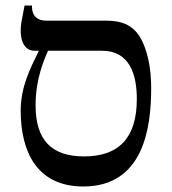

<svg xmlns="http://www.w3.org/2000/svg" viewBox="-20 -667 623 696"><path d="M528 -346C528 -373 527 -423 511 -477C488 -554 450 -592 367 -592H148C116 -592 96 -609 96 -642V-647H69C58 -591 55 -576 55 -557C55 -499 83 -483 104 -483H120V-481C91 -422 55 -353 55 -266C55 -117 114 9 282 9C499 9 528 -201 528 -346ZM109 -285C109 -384 142 -455 154 -483H350C450 -483 476 -397 476 -308C476 -171 414 -100 285 -100C167 -100 109 -159 109 -285Z"/></svg>

Font: Noto Serif Hebrew
Style: Regular
Weight: 400
Designer: Monotype Design Team
Foundry: Monotype Imaging Inc.
Version: Version 1.901